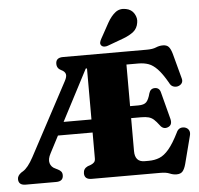

<svg xmlns="http://www.w3.org/2000/svg" viewBox="-64 -1005 1127 1085"><g transform="rotate(-5 500.0 -462.0)"><path d="M441.5 -114V-260.5H245L195 -164.5Q177.5 -132 184.2 -109Q191 -86 214.5 -76L228.5 -69Q239.5 -63.5 246 -55.8Q252.5 -48 252.5 -35Q252.5 0 212.5 0H39Q-1.5 0 -1.5 -35Q-1.5 -54 20 -70L30.5 -76.5Q59 -93.5 90 -151L310 -563Q324 -588.5 319.8 -603.2Q315.5 -618 296 -627Q271 -638.5 271 -665Q271 -700 312 -700H788Q820.5 -700 840 -708.2Q859.5 -716.5 879.5 -716.5Q902 -716.5 913 -704Q924 -691.5 932 -663L970 -521Q974.5 -505 966.8 -493.8Q959 -482.5 943.5 -478.5Q930 -475.5 917 -480.8Q904 -486 896 -503.5Q865.5 -556.5 840.2 -582.8Q815 -609 789.5 -617.8Q764 -626.5 733 -626.5H665.5V-390.5H712.5Q745 -390.5 758.2 -404.5Q771.5 -418.5 780.5 -453.5Q788.5 -480 813.5 -480Q840 -480 846.5 -451L886.5 -298Q895 -262.5 866.5 -252.5Q841 -243.5 823.5 -268Q807 -290 794 -301.8Q781 -313.5 764.5 -318Q748 -322.5 721.5 -322.5H665.5V-135.5Q665.5 -73.5 720.5 -73.5H743.5Q777 -73.5 804.5 -84.5Q832 -95.5 858.5 -126.8Q885 -158 915 -218Q928.5 -250 961.5 -243.5Q978 -239.5 985.5 -226.5Q993 -213.5 987.5 -194L947 -37Q939.5 -9.5 928.2 3.5Q917 16.5 894 16.5Q874.5 16.5 855.2 8.2Q836 0 803 0H413.5Q372.5 0 372.5 -35Q372.5 -61.5 397.5 -73L417 -80Q428.5 -85 435 -92.2Q441.5 -99.5 441.5 -114ZM434.5 -624 283.5 -334.5H441.5V-624ZM584.5 -871Q605 -907.5 630 -927Q655 -946.5 689.5 -939.5Q721.5 -933.5 736.8 -907.8Q752 -882 746.5 -856Q741.5 -825 719.8 -807Q698 -789 661 -775L570 -741.5Q560 -737.5 549.2 -738.5Q538.5 -739.5 532.5 -747Q526.5 -755 528.5 -764Q530.5 -773 536 -783Z"/></g></svg>

Font: Fraunces 72pt Soft Black
Style: Regular
Weight: 900
Version: Version 1.000;[b76b70a41]